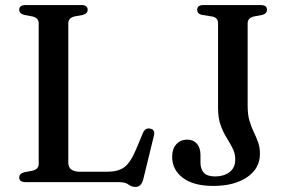

<svg xmlns="http://www.w3.org/2000/svg" viewBox="-20 -720 1129 759"><path d="M307.5 -661 274.5 -655Q250 -649 250 -628V-76.5Q250 -41 298 -41H403Q446.5 -41 471 -58.8Q495.5 -76.5 517.5 -128.5L545.5 -195.5Q554.5 -215.5 573.5 -211.5Q594.5 -207.5 588.5 -184L546 -10Q538 19 515.5 19Q500.5 19 487.8 9.5Q475 0 451 0H81Q56 0 56 -18.5Q56 -33.5 75.5 -39L108 -45Q133 -51 133 -72V-628Q133 -649 108 -655L75.5 -661Q56 -666.5 56 -681.5Q56 -700 81 -700H302Q326.5 -700 326.5 -681.5Q326.5 -666.5 307.5 -661ZM1007.5 -111.5Q1007.5 -54 956.8 -19.5Q906 15 823 15Q745 15 702.8 -17Q660.5 -49 660.5 -101Q660.5 -131 676.8 -149.5Q693 -168 721 -168Q744 -168 758.2 -152Q772.5 -136 772.5 -107.5V-77Q772.5 -51.5 785.8 -37Q799 -22.5 831 -22.5Q864.5 -22.5 887.2 -39.5Q910 -56.5 910 -89.5Q910 -113 899.8 -133.2Q889.5 -153.5 876 -175.2Q862.5 -197 852.2 -225Q842 -253 842 -293V-628Q842 -651 817 -655L780 -661Q759.5 -664.5 759.5 -681.5Q759.5 -700 784 -700H1011Q1035.5 -700 1035.5 -681.5Q1035.5 -666.5 1016.5 -661L984 -655Q959 -649 959 -628V-301.5Q959 -267 966.2 -242.5Q973.5 -218 983.2 -198Q993 -178 1000.2 -157.8Q1007.5 -137.5 1007.5 -111.5Z"/></svg>

Font: Fraunces 9pt S000
Style: Regular
Weight: 400
Version: Version 1.000; ttfautohint (v1.8.3)